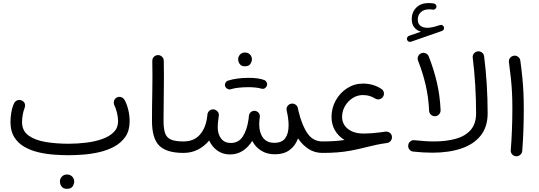

<svg xmlns="http://www.w3.org/2000/svg" viewBox="-20 -961 3441 1225"><path d="M46.9 -182.1Q46.9 -212.4 52.5 -245.6Q58.1 -278.8 70.3 -302.7Q77.1 -316.4 91.8 -321.3Q106.4 -326.2 120.1 -319.3Q148.4 -305.2 136.2 -269.5Q129.9 -255.4 125.2 -229.5Q120.6 -203.6 120.6 -182.1Q120.6 -127 161.4 -96.9Q202.1 -66.9 269.8 -55.4Q337.4 -43.9 417.5 -43.9Q474.1 -43.9 530 -50.8Q585.9 -57.6 632.1 -74Q678.2 -90.3 705.8 -117.9Q733.4 -145.5 733.4 -187Q733.4 -214.4 725.8 -243.7Q718.3 -272.9 710 -288.1Q703.6 -302.7 707.3 -316.7Q710.9 -330.6 723.6 -337.9Q736.8 -345.7 751.5 -341.6Q766.1 -337.4 773.9 -324.7Q789.1 -298.3 798.1 -261.5Q807.1 -224.6 807.1 -187Q807.1 -127.4 779.8 -88.1Q752.4 -48.8 708 -25.1Q663.6 -1.5 611.3 10.3Q559.1 22 508.1 25.6Q457 29.3 417.5 29.3Q374.5 29.3 324.2 25.6Q273.9 22 225.1 10.5Q176.3 -1 136 -23.9Q95.7 -46.9 71.3 -85.4Q46.9 -124 46.9 -182.1ZM362.3 195.8Q362.3 179.2 374.8 165.8Q387.2 152.3 407.7 152.3Q421.9 152.3 431.4 158.2Q440.9 164.1 446.3 172.4Q453.6 183.6 453.6 196.3Q453.6 210.4 444.1 227.1Q434.6 243.7 407.2 243.7Q389.2 243.7 379.4 235.4Q369.6 227.1 365.7 216.3Q362.3 204.1 362.3 195.8Z M949.7 -189.9Q949.7 -280.3 951.7 -375.7Q953.6 -471.2 951.7 -571.3Q951.2 -586.9 961.4 -597.9Q971.7 -608.9 986.8 -609.4Q1002 -609.9 1013.2 -599.6Q1024.4 -589.4 1024.9 -573.7Q1026.9 -474.6 1025.1 -378.7Q1023.4 -282.7 1023.4 -190.9Q1023.4 -140.6 1033.2 -111.8Q1043 -83 1070.3 -70.8Q1097.7 -58.6 1149.9 -58.6H1150.4Q1166 -58.6 1176.3 -48.1Q1186.5 -37.6 1186.5 -22Q1186.5 -6.8 1176.3 3.9Q1166 14.6 1150.4 14.6H1149.9Q1043 14.6 996.3 -31.5Q949.7 -77.6 949.7 -189.9Z M1113.8 -22Q1113.8 -37.6 1124.5 -48.1Q1135.3 -58.6 1150.4 -58.6Q1214.4 -58.6 1251.2 -97.4Q1288.1 -136.2 1299.3 -199.7Q1300.8 -210.9 1303.2 -227.1V-229.5Q1304.7 -245.1 1316.4 -254.6Q1328.1 -264.2 1342.8 -263.2Q1352.5 -262.2 1360.4 -256.3Q1379.4 -243.7 1376 -221.2L1375.5 -217.8Q1374.5 -206.5 1372.6 -195.3Q1369.1 -168.9 1369.1 -148.4Q1369.1 -105 1390.9 -76.9Q1412.6 -48.8 1452.6 -48.8Q1502 -48.8 1528.8 -89.6Q1555.7 -130.4 1565.4 -197.8Q1566.4 -209 1568.4 -224.1Q1569.8 -235.4 1577.6 -243.2Q1578.6 -244.1 1579.1 -244.6Q1579.1 -244.6 1579.1 -244.6Q1590.8 -255.4 1606.4 -253.9Q1613.8 -252.9 1620.1 -249.5Q1629.4 -244.6 1634.5 -234.9Q1639.6 -225.1 1637.7 -213.9Q1637.2 -211.4 1637.2 -209.5Q1636.2 -202.6 1635.3 -196.3Q1633.8 -180.7 1633.8 -168Q1633.8 -115.2 1658 -82.5Q1682.1 -49.8 1730 -49.8Q1778.8 -49.8 1800 -79.3Q1821.3 -108.9 1821.3 -161.6Q1821.3 -204.6 1809.1 -254.9Q1808.1 -258.8 1808.1 -263.2Q1807.6 -275.9 1815.7 -285.9Q1823.7 -295.9 1835.9 -298.8Q1850.1 -302.7 1863.8 -294.7Q1877.4 -286.6 1880.4 -271.5Q1883.3 -259.3 1885.3 -249Q1906.7 -160.6 1942.1 -109.6Q1977.5 -58.6 2037.1 -58.6H2037.6Q2053.2 -58.6 2063.5 -48.1Q2073.7 -37.6 2073.7 -22Q2073.7 -6.8 2063.5 3.9Q2053.2 14.6 2037.6 14.6H2037.1Q1987.3 14.6 1948.7 -10.5Q1910.2 -35.6 1881.3 -78.1Q1864.7 -30.8 1827.6 -3.7Q1790.5 23.4 1734.4 23.4Q1684.1 23.4 1647.2 0.7Q1610.4 -22 1589.4 -62Q1564.9 -22.5 1529.1 1Q1493.2 24.4 1447.3 24.4Q1400.9 24.4 1366.7 -0.2Q1332.5 -24.9 1314.5 -64.5Q1284.7 -28.3 1243.2 -6.8Q1201.7 14.6 1150.4 14.6Q1135.3 14.6 1124.5 3.9Q1113.8 -6.8 1113.8 -22ZM1499.5 -584Q1499.5 -599.6 1511.5 -612.8Q1523.4 -626 1543 -626Q1556.6 -626 1565.9 -620.4Q1575.2 -614.7 1580.6 -606.4Q1587.4 -595.2 1587.4 -583.5Q1587.4 -569.8 1578.1 -554Q1568.8 -538.1 1543 -538.1Q1524.9 -538.1 1515.9 -545.9Q1506.8 -553.7 1502.9 -564.5Q1499.5 -573.2 1499.5 -584ZM1416.5 -411.1Q1413.1 -422.4 1418.7 -432.9Q1424.3 -443.4 1436 -446.8Q1461.9 -455.6 1497.1 -460Q1532.2 -464.4 1566.4 -464.4Q1630.4 -464.4 1668 -449.7Q1679.2 -443.4 1682.9 -431.2Q1686.5 -418.9 1679.7 -408.2Q1667.5 -389.2 1647 -395.5Q1633.3 -399.9 1611.3 -402.3Q1589.4 -404.8 1566.4 -404.8Q1533.7 -404.8 1503.2 -401.6Q1472.7 -398.4 1452.6 -391.6Q1441.4 -388.2 1430.9 -394.3Q1420.4 -400.4 1416.5 -411.1Z M2001 -22Q2001 -37.6 2011.7 -48.1Q2022.5 -58.6 2037.6 -58.6Q2077.6 -58.6 2111.6 -60.8Q2145.5 -63 2178.2 -67.9Q2139.6 -90.8 2117.4 -128.9Q2095.2 -167 2095.2 -214.8Q2095.2 -272 2122.3 -320.6Q2149.4 -369.1 2195.1 -398.4Q2240.7 -427.7 2296.4 -427.7Q2360.8 -427.7 2412.1 -394.5Q2425.3 -386.7 2428.7 -372.1Q2432.1 -357.4 2424.3 -344.7Q2416.5 -332 2402.1 -328.1Q2387.7 -324.2 2374.5 -332Q2339.8 -354.5 2294.9 -354.5Q2259.8 -354.5 2229.7 -335.2Q2199.7 -315.9 2181.2 -284.2Q2162.6 -252.4 2162.6 -215.3Q2162.6 -168 2200 -138.4Q2237.3 -108.9 2300.8 -108.9Q2324.7 -108.9 2350.1 -110.8Q2375.5 -112.8 2407.7 -116.7Q2422.4 -119.1 2438.5 -121.1Q2453.1 -123 2465.8 -114.5Q2478.5 -106 2480.5 -90.8Q2481.4 -84 2480 -77.1Q2477.5 -65.9 2469.7 -58.6Q2461.4 -50.3 2450.2 -48.8Q2414.1 -43.9 2381.6 -37.1Q2349.1 -30.3 2310.5 -20.5Q2260.7 -7.8 2218 0Q2175.3 7.8 2132.1 11.2Q2088.9 14.6 2037.6 14.6Q2022.5 14.6 2011.7 3.9Q2001 -6.8 2001 -22Z M2577.1 -707Q2574.7 -713.9 2578.1 -721.7Q2581.5 -729.5 2589.4 -732.4L2666 -758.8Q2639.2 -766.1 2623 -786.6Q2606.9 -807.1 2606.9 -838.4Q2606.9 -883.3 2636 -912.4Q2665 -941.4 2712.9 -941.4Q2731.9 -941.4 2747.6 -939Q2755.4 -937.5 2760.5 -931.4Q2765.6 -925.3 2764.6 -918Q2764.2 -910.2 2757.6 -904.3Q2751 -898.4 2742.7 -899.4Q2738.3 -900.4 2730.5 -900.9Q2722.7 -901.4 2717.3 -901.4Q2684.6 -901.4 2665 -883.3Q2645.5 -865.2 2645.5 -836.4Q2645.5 -810.1 2662.1 -796.9Q2678.7 -783.7 2707 -783.7Q2721.7 -783.7 2740.5 -787.8Q2759.3 -792 2787.6 -801.3Q2795.9 -804.2 2803.2 -799.8Q2810.5 -795.4 2812.5 -787.1Q2814.5 -779.3 2810.8 -772.7Q2807.1 -766.1 2800.3 -763.7L2602.5 -694.8Q2594.7 -691.9 2587.4 -695.6Q2580.1 -699.2 2577.1 -707ZM2584.5 -33.2Q2585.4 -48.3 2597.2 -58.3Q2608.9 -68.4 2624 -66.4Q2658.7 -63 2689 -60.8Q2719.2 -58.6 2747.6 -58.6Q2828.6 -58.6 2889.4 -75.9Q2950.2 -93.3 2983.9 -132.8Q3017.6 -172.4 3017.6 -238.3Q3017.6 -324.2 3012.2 -416.3Q3006.8 -508.3 2996.1 -592.3Q2994.1 -607.9 3003.7 -619.6Q3013.2 -631.3 3027.8 -633.3Q3042.5 -635.3 3054.7 -626.2Q3066.9 -617.2 3068.8 -601.6Q3080.1 -513.2 3085.7 -420.2Q3091.3 -327.1 3091.3 -238.3Q3091.3 -151.9 3047.1 -96.2Q3002.9 -40.5 2923.6 -13.7Q2844.2 13.2 2738.8 13.2Q2710 13.2 2680.4 11.5Q2650.9 9.8 2617.7 6.3Q2602.1 4.9 2592.5 -6.6Q2583 -18.1 2584.5 -33.2ZM2647 -574.7Q2641.6 -588.9 2648.2 -602.5Q2654.8 -616.2 2668.5 -621.6Q2682.6 -627 2696.5 -620.6Q2710.4 -614.3 2715.8 -600.1Q2747.6 -519.5 2767.3 -435.3Q2787.1 -351.1 2791 -259.3Q2792 -244.1 2782.2 -232.4Q2772.5 -220.7 2756.8 -219.7Q2741.7 -218.8 2730.2 -228.5Q2718.8 -238.3 2717.8 -253.4Q2714.4 -338.9 2695.6 -419.4Q2676.8 -500 2647 -574.7Z M3227.1 -564.5Q3225.1 -579.6 3234.4 -591.6Q3243.7 -603.5 3258.8 -605.5Q3273.4 -607.9 3285.6 -598.4Q3297.9 -588.9 3299.8 -574.2Q3308.1 -512.7 3312.7 -465.3Q3317.4 -418 3319.6 -370.8Q3321.8 -323.7 3321.8 -262.7Q3321.8 -197.8 3319.3 -127.9Q3316.9 -58.1 3312 2.4Q3310.5 17.1 3298.8 27.1Q3287.1 37.1 3272 36.1Q3256.8 34.7 3247.1 23.2Q3237.3 11.7 3238.8 -3.4Q3243.7 -63.5 3246.3 -133.1Q3249 -202.6 3249 -266.1Q3249 -324.2 3246.8 -368.4Q3244.6 -412.6 3240 -458Q3235.4 -503.4 3227.1 -564.5Z"/></svg>

Font: Mikhak-DS2-FD Regular
Style: Regular
Weight: 400
Designer: Amin Abedi
Version: Version 3.4